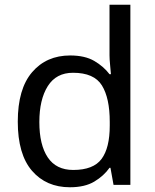

<svg xmlns="http://www.w3.org/2000/svg" viewBox="-20 -780 655 810"><path d="M275 10Q175 10 115 -59.5Q55 -129 55 -267Q55 -405 115.5 -475.5Q176 -546 276 -546Q338 -546 377.5 -523Q417 -500 442 -467H448Q447 -480 444.5 -505.5Q442 -531 442 -546V-760H530V0H459L446 -72H442Q418 -38 378 -14Q338 10 275 10ZM289 -63Q374 -63 408.5 -109.5Q443 -156 443 -250V-266Q443 -366 410 -419.5Q377 -473 288 -473Q217 -473 181.5 -416.5Q146 -360 146 -265Q146 -169 181.5 -116Q217 -63 289 -63Z"/></svg>

Font: Noto Sans Yi
Style: Regular
Weight: 400
Designer: Monotype Design Team
Foundry: Monotype Imaging Inc.
Version: Version 2.002; ttfautohint (v1.8.4.7-5d5b)